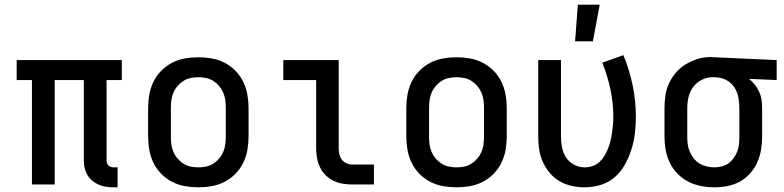

<svg xmlns="http://www.w3.org/2000/svg" viewBox="-20 -786 3340 818"><path d="M481 12H464Q447 12 431 9.5Q415 7 400 0.5Q385 -6 372.5 -16.5Q360 -27 352 -41Q344 -55 340.5 -71Q337 -87 337 -103V-445H213V0H116V-445H51V-530H499V-445H434V-103Q434 -97 436 -91Q438 -85 442 -81Q446 -77 452 -75Q458 -73 464 -73H481Z M825 12Q796 12 767.5 7Q739 2 713 -11.5Q687 -25 666.5 -46Q646 -67 633.5 -93Q621 -119 616 -147.5Q611 -176 611 -205V-325Q611 -354 616 -382.5Q621 -411 633.5 -437Q646 -463 666.5 -484Q687 -505 713 -518.5Q739 -532 767.5 -537Q796 -542 825 -542Q854 -542 882.5 -537Q911 -532 937 -518.5Q963 -505 983.5 -484Q1004 -463 1016.5 -437Q1029 -411 1034 -382.5Q1039 -354 1039 -325V-205Q1039 -176 1034 -147.5Q1029 -119 1016.5 -93Q1004 -67 983.5 -46Q963 -25 937 -11.5Q911 2 882.5 7Q854 12 825 12ZM825 -73Q842 -73 858.5 -76.5Q875 -80 889 -89Q903 -98 914 -111Q925 -124 931.5 -139.5Q938 -155 940 -171.5Q942 -188 942 -205V-325Q942 -342 940 -358.5Q938 -375 931.5 -390.5Q925 -406 914 -419Q903 -432 889 -441Q875 -450 858.5 -453.5Q842 -457 825 -457Q808 -457 791.5 -453.5Q775 -450 761 -441Q747 -432 736 -419Q725 -406 718.5 -390.5Q712 -375 710 -358.5Q708 -342 708 -325V-205Q708 -188 710 -171.5Q712 -155 718.5 -139.5Q725 -124 736 -111Q747 -98 761 -89Q775 -80 791.5 -76.5Q808 -73 825 -73Z M1573 0H1481Q1460 0 1439.5 -3.5Q1419 -7 1400.5 -16Q1382 -25 1367 -40Q1352 -55 1343 -74Q1334 -93 1330.5 -113.5Q1327 -134 1327 -155V-445H1187V-530H1423V-155Q1423 -142 1426 -129Q1429 -116 1436.5 -106Q1444 -96 1456 -90.5Q1468 -85 1481 -85H1573Z M1925 12Q1896 12 1867.5 7Q1839 2 1813 -11.5Q1787 -25 1766.5 -46Q1746 -67 1733.5 -93Q1721 -119 1716 -147.5Q1711 -176 1711 -205V-325Q1711 -354 1716 -382.5Q1721 -411 1733.5 -437Q1746 -463 1766.5 -484Q1787 -505 1813 -518.5Q1839 -532 1867.5 -537Q1896 -542 1925 -542Q1954 -542 1982.5 -537Q2011 -532 2037 -518.5Q2063 -505 2083.5 -484Q2104 -463 2116.5 -437Q2129 -411 2134 -382.5Q2139 -354 2139 -325V-205Q2139 -176 2134 -147.5Q2129 -119 2116.5 -93Q2104 -67 2083.5 -46Q2063 -25 2037 -11.5Q2011 2 1982.5 7Q1954 12 1925 12ZM1925 -73Q1942 -73 1958.5 -76.5Q1975 -80 1989 -89Q2003 -98 2014 -111Q2025 -124 2031.5 -139.5Q2038 -155 2040 -171.5Q2042 -188 2042 -205V-325Q2042 -342 2040 -358.5Q2038 -375 2031.5 -390.5Q2025 -406 2014 -419Q2003 -432 1989 -441Q1975 -450 1958.5 -453.5Q1942 -457 1925 -457Q1908 -457 1891.5 -453.5Q1875 -450 1861 -441Q1847 -432 1836 -419Q1825 -406 1818.5 -390.5Q1812 -375 1810 -358.5Q1808 -342 1808 -325V-205Q1808 -188 1810 -171.5Q1812 -155 1818.5 -139.5Q1825 -124 1836 -111Q1847 -98 1861 -89Q1875 -80 1891.5 -76.5Q1908 -73 1925 -73Z M2471 12Q2443 12 2415.5 6Q2388 0 2364 -14Q2340 -28 2322 -49.5Q2304 -71 2292.5 -96.5Q2281 -122 2277 -149.5Q2273 -177 2273 -205V-530H2370V-205Q2370 -182 2374.5 -158.5Q2379 -135 2391.5 -115.5Q2404 -96 2425.5 -84.5Q2447 -73 2471 -73Q2488 -73 2504.5 -78.5Q2521 -84 2534 -96Q2547 -108 2555.5 -122.5Q2564 -137 2570.5 -153Q2577 -169 2581 -186Q2585 -203 2587.5 -220Q2590 -237 2591.5 -254Q2593 -271 2593 -288Q2593 -348 2580.5 -406Q2568 -464 2546 -519L2636 -551Q2662 -488 2675.5 -422Q2689 -356 2689 -288Q2689 -253 2685 -218.5Q2681 -184 2670.5 -150.5Q2660 -117 2643 -86Q2626 -55 2600 -32Q2574 -9 2540 1.5Q2506 12 2471 12ZM2430 -610 2442 -766H2535L2506 -610Z M3024 12Q2995 12 2966.5 6.5Q2938 1 2912.5 -12Q2887 -25 2866.5 -46Q2846 -67 2833.5 -93Q2821 -119 2816 -147.5Q2811 -176 2811 -205V-325Q2811 -352 2815 -379.5Q2819 -407 2830.5 -431.5Q2842 -456 2860 -477Q2878 -498 2901.5 -512Q2925 -526 2951.5 -534.5Q2978 -543 3006 -543Q3010 -543 3015 -542.5Q3020 -542 3025 -542L3289 -530V-445L3171 -450Q3185 -439 3196 -425Q3207 -411 3214.5 -394.5Q3222 -378 3224.5 -360.5Q3227 -343 3227 -325V-205Q3227 -177 3222.5 -149Q3218 -121 3206.5 -95Q3195 -69 3176 -47.5Q3157 -26 3132.5 -12.5Q3108 1 3080 6.5Q3052 12 3024 12ZM3023 -73Q3039 -73 3055 -77Q3071 -81 3084 -90.5Q3097 -100 3106.5 -113.5Q3116 -127 3121.5 -142Q3127 -157 3128.5 -173Q3130 -189 3130 -205V-325Q3130 -347 3126 -369.5Q3122 -392 3110.5 -411Q3099 -430 3079.5 -442Q3060 -454 3038 -456L3025 -457H3015Q2991 -457 2969 -445.5Q2947 -434 2933 -415Q2919 -396 2913.5 -372.5Q2908 -349 2908 -325V-205Q2908 -188 2910 -171.5Q2912 -155 2918.5 -140Q2925 -125 2935.5 -111.5Q2946 -98 2960 -89.5Q2974 -81 2990.5 -77Q3007 -73 3023 -73Z"/></svg>

Font: Lode Dark Term
Style: Bold
Weight: 700
Monospace: yes
Designer: Belleve Invis
Foundry: Belleve Invis
Version: Version 29.2.0